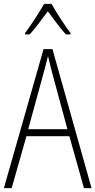

<svg xmlns="http://www.w3.org/2000/svg" viewBox="-20 -968 491 988"><path d="M245 -948H207C183 -905 137 -835 109 -798V-791H133C162 -823 199 -873 226 -910C254 -872 289 -824 319 -791H343V-798C320 -827 270 -903 245 -948ZM412 0H451L250 -715H204L0 0H40L116 -267H337ZM249 -591 327 -303H125L204 -591C212 -623 220 -649 227 -679C234 -649 242 -621 249 -591Z"/></svg>

Font: Noto Sans Malayalam Condensed ExtraLight
Style: Regular
Weight: 200
Width: 3
Designer: Jelle Bosma - Monotype Design Team
Foundry: Monotype Imaging Inc.
Version: Version 2.104